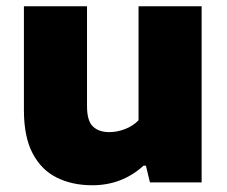

<svg xmlns="http://www.w3.org/2000/svg" viewBox="-20 -568 706 598"><path d="M267.5 9Q205 9 157 -14.8Q109 -38.5 81.8 -90Q54.5 -141.5 54.5 -225V-548.5H251V-237.5Q251 -191.5 269.5 -174Q288 -156.5 320 -156.5Q345 -156.5 370 -166.2Q395 -176 411.5 -193.5V-548.5H608V0H447L434.5 -52H427Q360 9 267.5 9Z"/></svg>

Font: Encode Sans SmExp XBd
Style: Regular
Weight: 800
Width: 6
Designer: Multiple Designers
Foundry: Impallari Type
Version: Version 3.002; ttfautohint (v1.8.3) -l 8 -r 50 -G 200 -x 14 